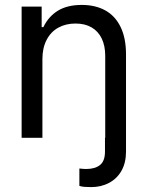

<svg xmlns="http://www.w3.org/2000/svg" viewBox="-20 -557 597 776"><path d="M489.3 0V55.7Q489.3 100.6 471.2 132.8Q453.1 165 420.9 182.1Q388.7 199.2 348.6 199.2Q332 199.2 320.8 198.2Q309.6 197.3 300.8 194.3V124Q316.4 126 328.1 126Q364.3 126 384.3 109.9Q404.3 93.8 404.3 55.7V0ZM151.4 0H67.4V-530.3H148.4V-447.3H155.3Q175.8 -490.2 213.9 -513.7Q252 -537.1 310.5 -537.1Q365.2 -537.1 405.3 -515.1Q445.3 -493.2 467.3 -448.2Q489.3 -403.3 489.3 -336.9V0H405.3V-331.1Q405.3 -372.1 391.1 -401.4Q377 -430.7 350.1 -446.3Q323.2 -461.9 285.2 -461.9Q246.1 -461.9 215.8 -445.3Q185.5 -428.7 168.5 -396Q151.4 -363.3 151.4 -318.4Z"/></svg>

Font: Pretendard JP Variable
Style: Regular
Weight: 400
Designer: Base glyphs from Inter by Rasmus Andersson; Hangul glyphs from Noto Sans CJK(Source Han Sans) by Jang Soo-young and Kang
Foundry: Kil Hyung-jin
Version: Version 1.307;Glyphs 3.2 (3192)